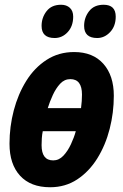

<svg xmlns="http://www.w3.org/2000/svg" viewBox="-20 -778 517 808"><path d="M191 10Q109 10 64.5 -38.5Q20 -87 20 -173Q20 -245 38 -313.5Q56 -382 90.5 -437.5Q125 -493 176 -526Q227 -559 292 -559Q371 -559 415 -509.5Q459 -460 459 -375Q459 -304 441.5 -235.5Q424 -167 389.5 -111.5Q355 -56 305 -23Q255 10 191 10ZM321 -323Q323 -337 324 -352.5Q325 -368 325 -380Q325 -445 276 -445Q251 -445 233 -425.5Q215 -406 202 -377.5Q189 -349 181 -323ZM204 -103Q228 -103 246.5 -122.5Q265 -142 278.5 -171Q292 -200 299 -226H160Q157 -212 156 -196Q155 -180 155 -167Q155 -103 204 -103ZM389 -618Q334 -618 334 -669Q334 -704 355 -731Q376 -758 416 -758Q467 -758 467 -708Q467 -668 443.5 -643Q420 -618 389 -618ZM210 -618Q155 -618 155 -669Q155 -704 176 -731Q197 -758 237 -758Q260 -758 274 -745Q288 -732 288 -708Q288 -668 265 -643Q242 -618 210 -618Z"/></svg>

Font: Noto Sans ExtraCondensed ExtraBold
Style: Italic
Weight: 800
Width: 2
Italic angle: -12°
Designer: Monotype Design Team
Foundry: Monotype Imaging Inc.
Version: Version 2.013; ttfautohint (v1.8.4.7-5d5b)